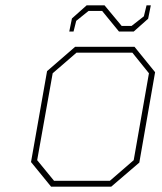

<svg xmlns="http://www.w3.org/2000/svg" viewBox="-20 -698 605 718"><path d="M239 -580 249 -629 304 -678H371L435 -601H472L518 -637L528 -678H544L534 -628L480 -580H425L362 -657H311L265 -620L255 -580ZM171 0 96 -92 156 -432 261 -523H483L560 -428L501 -90L396 0ZM182 -22H391L480 -99L537 -424L475 -501H266L177 -424L119 -99Z"/></svg>

Font: Tomorrow Thin
Style: Italic
Weight: 250
Italic angle: -10°
Designer: Tony de Marco, Monica Rizzolli
Foundry: Just in Type
Version: Version 2.002